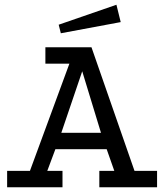

<svg xmlns="http://www.w3.org/2000/svg" viewBox="-20 -788 691 808"><path d="M10 0V-69H106L272 -520H171V-589H365L546 -69H641V0H398V-69H461L429 -160H213L179 -69H243V0ZM238 -229H405L326 -488ZM470 -768 488 -695 236 -648 227 -684Z"/></svg>

Font: Podkova
Style: Regular
Weight: 400
Designer: Ilya Yudin
Foundry: Cyreal (www.cyreal.org)
Version: Version 2.103